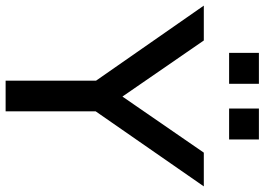

<svg xmlns="http://www.w3.org/2000/svg" viewBox="-158 -792 941 683"><g transform="rotate(90 312.5 -450.5)"><path d="M258 0V-366L280 -290L-9 -705H115L319 -409H310L514 -705H634L346 -290L367 -366V0ZM357 -795V-901H467V-795ZM159 -795V-901H269V-795Z"/></g></svg>

Font: Nunito Sans 9pt SemiBold
Style: Regular
Weight: 600
Version: Version 3.101;gftools[0.9.27]